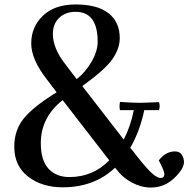

<svg xmlns="http://www.w3.org/2000/svg" viewBox="-20 -826 846 861"><path d="M693 -332H627Q607 -237 564 -163L572 -154Q623 -87 652.5 -57.5Q682 -28 700 -28Q717 -28 717 -45Q717 -60 692 -107Q724 -147 764 -147Q786 -147 795.5 -132Q805 -117 805 -99Q805 -69 761 -27Q717 15 656 15Q614 15 572 -7Q530 -29 500 -69L496 -74Q403 14 261 14Q168 14 106 -34Q44 -82 44 -168Q44 -243 87.5 -296Q131 -349 234 -412L190 -470Q120 -560 120 -631Q120 -705 172.5 -755.5Q225 -806 319 -806Q417 -806 467 -766.5Q517 -727 517 -655Q517 -609 485 -562Q453 -515 349 -440L535 -200Q566 -261 580 -332H518Q514 -347 518 -369Q573 -365 605 -365Q628 -365 693 -368Q699 -350 693 -332ZM291 -32Q397 -32 470 -107L261 -377Q163 -300 163 -184Q163 -106 198 -69Q233 -32 291 -32ZM217 -674Q217 -608 276 -534L324 -471Q364 -503 391 -550Q418 -597 418 -639Q418 -773 319 -773Q274 -773 245.5 -746Q217 -719 217 -674Z"/></svg>

Font: Adamina
Style: Regular
Weight: 400
Designer: Cyreal (www.cyreal.org)
Foundry: Cyreal
Version: Version 1.011